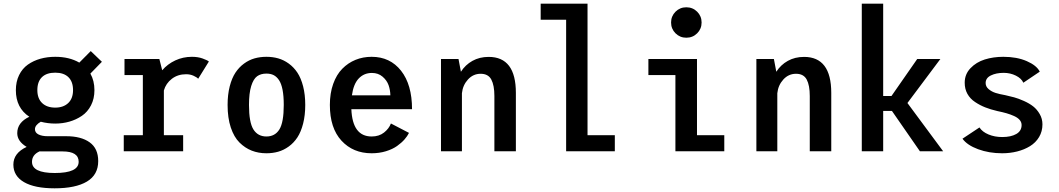

<svg xmlns="http://www.w3.org/2000/svg" viewBox="-20 -820 5740 1041"><path d="M201 -160Q169.5 -141.5 169.5 -119.5Q169.5 -100.5 188.8 -91Q208 -81.5 238 -81.5H339Q420 -81.5 466.2 -48.2Q512.5 -15 512.5 53.5Q512.5 128 451.2 164.5Q390 201 276 201Q168 201 110.2 167.5Q52.5 134 52.5 72.5Q52.5 10 124.5 -23.5Q73.5 -54 73.5 -98Q73.5 -156 139 -187Q66 -235 66 -331Q66 -377 83.5 -412.8Q101 -448.5 131.2 -469.8Q161.5 -491 199 -501.5Q236.5 -512 279.5 -512Q356 -512 410 -480.5L472 -543L532.5 -485L470 -421Q492 -382.5 492 -331Q492 -285 473.5 -249Q455 -213 424 -192Q393 -171 356.2 -160.5Q319.5 -150 279.5 -150Q239.5 -150 201 -160ZM279.5 -236.5Q323.5 -236.5 349.8 -261.2Q376 -286 376 -331.5Q376 -377 351 -401.5Q326 -426 279.5 -426Q232.5 -426 207.5 -401.8Q182.5 -377.5 182.5 -331.5Q182.5 -286 208.5 -261.2Q234.5 -236.5 279.5 -236.5ZM153.5 57.5Q153.5 118 277 118Q406.5 118 406.5 57Q406.5 1 319.5 1H203Q198 1 195 0.5Q153.5 19 153.5 57.5Z M868.5 -87H973V0H651V-87H754.5V-413H655V-500H844L859.5 -439Q888.5 -473 930.5 -492.5Q972.5 -512 1020.5 -512Q1053 -512 1078.2 -503Q1103.5 -494 1112.5 -486.5L1054.5 -393Q1047.5 -401 1029.5 -409.2Q1011.5 -417.5 989 -417.5Q944 -417.5 911.8 -392.8Q879.5 -368 868.5 -329.5Z M1424.5 11Q1381.5 11 1345 -3.2Q1308.5 -17.5 1278.5 -47.2Q1248.5 -77 1231.2 -129Q1214 -181 1214 -251Q1214 -307 1225.5 -351.8Q1237 -396.5 1256.5 -426Q1276 -455.5 1303 -475.2Q1330 -495 1360.2 -503.5Q1390.5 -512 1424.5 -512Q1458.5 -512 1488.5 -503.5Q1518.5 -495 1545.8 -475.2Q1573 -455.5 1592.5 -426Q1612 -396.5 1623.5 -351.8Q1635 -307 1635 -251Q1635 -195 1623.5 -150Q1612 -105 1592.5 -75.2Q1573 -45.5 1545.8 -25.8Q1518.5 -6 1488.5 2.5Q1458.5 11 1424.5 11ZM1518.5 -251Q1518.5 -299.5 1512 -333Q1505.5 -366.5 1492.8 -385.5Q1480 -404.5 1463.5 -412.8Q1447 -421 1424.5 -421Q1394 -421 1374 -406.5Q1354 -392 1342 -353.5Q1330 -315 1330 -251Q1330 -156.5 1354 -118.2Q1378 -80 1424.5 -80Q1471 -80 1494.8 -118.2Q1518.5 -156.5 1518.5 -251Z M2197.5 -99.5Q2189 -82 2173.2 -64Q2157.5 -46 2133 -28.5Q2108.5 -11 2072.5 0Q2036.5 11 1995 11Q1894.5 11 1831.5 -57.2Q1768.5 -125.5 1768.5 -251Q1768.5 -314.5 1786.5 -365Q1804.5 -415.5 1835.8 -447.2Q1867 -479 1907.5 -495.5Q1948 -512 1995 -512Q2095 -512 2154.5 -436.5Q2214 -361 2214 -228H1885Q1891 -80 1995 -80Q2035 -80 2062 -101.2Q2089 -122.5 2099.5 -150.5ZM1996.5 -424.5Q1953.5 -424.5 1925 -394.5Q1896.5 -364.5 1888 -303H2096.5Q2096 -332 2086.8 -358.2Q2077.5 -384.5 2054 -404.5Q2030.5 -424.5 1996.5 -424.5Z M2371 0V-500H2466L2479 -431Q2503 -468.5 2541.5 -490Q2580 -511.5 2629.5 -511.5Q2777 -511.5 2777 -316.5V0H2660.5V-299.5Q2660.5 -357.5 2643.8 -388.8Q2627 -420 2586 -420Q2545.5 -420 2517.2 -389Q2489 -358 2484.5 -314.5V0Z M3165.5 -87H3313.5V0H3049.5V-713H2911.5V-800H3165.5Z M3701 -615.5Q3666.5 -615.5 3642.5 -639.5Q3618.5 -663.5 3618.5 -698Q3618.5 -732.5 3642.5 -756.5Q3666.5 -780.5 3701 -780.5Q3736 -780.5 3760 -756.5Q3784 -732.5 3784 -698Q3784 -663.5 3760 -639.5Q3736 -615.5 3701 -615.5ZM3759 -87H3907V0H3642V-413H3495.5V-500H3759Z M4081 0V-500H4176L4189 -431Q4213 -468.5 4251.5 -490Q4290 -511.5 4339.5 -511.5Q4487 -511.5 4487 -316.5V0H4370.5V-299.5Q4370.5 -357.5 4353.8 -388.8Q4337 -420 4296 -420Q4255.5 -420 4227.2 -389Q4199 -358 4194.5 -314.5V0Z M4967.5 0 4816 -218.5H4768.5V0H4652.5V-800H4768.5V-299.5H4813.5L4953 -500H5078.5L4900 -261.5L5093.5 0Z M5413.5 11Q5342.5 11 5283 -11Q5223.5 -33 5198.5 -68L5290.5 -129Q5306 -105 5339.5 -91Q5373 -77 5414 -77Q5461.5 -77 5490.2 -93.5Q5519 -110 5519 -142Q5519 -157.5 5508.5 -169.8Q5498 -182 5478 -191Q5458 -200 5437 -206Q5416 -212 5387 -218Q5350.5 -226.5 5322 -237.8Q5293.5 -249 5266.8 -266.8Q5240 -284.5 5225.2 -311Q5210.5 -337.5 5210.5 -371.5Q5210.5 -417.5 5241.8 -450.2Q5273 -483 5319.2 -497.5Q5365.5 -512 5420 -512Q5493.5 -512 5547.2 -488.5Q5601 -465 5617.5 -431.5L5528.5 -371.5Q5518 -395 5487.8 -410Q5457.5 -425 5422 -425Q5381 -425 5352.5 -411Q5324 -397 5324 -370Q5324 -350.5 5340.2 -336.8Q5356.5 -323 5377.8 -316.2Q5399 -309.5 5430.5 -304Q5456 -298.5 5478.8 -292.2Q5501.5 -286 5531.2 -272.8Q5561 -259.5 5581.8 -243.2Q5602.5 -227 5617.2 -201.5Q5632 -176 5632 -146Q5632 -107.5 5613.8 -77Q5595.5 -46.5 5564.5 -27.5Q5533.5 -8.5 5495 1.2Q5456.5 11 5413.5 11Z"/></svg>

Font: League Mono Narrow Medium
Style: Regular
Weight: 500
Width: 3
Designer: Tyler Finck
Foundry: The League of Moveable Type / Tyler Finck
Version: Version 2.210